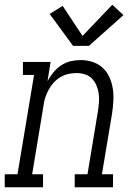

<svg xmlns="http://www.w3.org/2000/svg" viewBox="-50 -792 570 812"><path d="M-30 0V-55H24L94 -475H47V-530H164L151 -449Q161 -468 175.5 -485.5Q190 -503 208.5 -515.5Q227 -528 248.5 -533Q270 -538 291 -538Q317 -538 341.5 -530Q366 -522 384 -505.5Q402 -489 412.5 -466Q423 -443 427 -417.5Q431 -392 429.5 -365.5Q428 -339 424 -312L381 -55H428V0H266V-55H320L364 -321Q367 -340 368.5 -359Q370 -378 367.5 -396Q365 -414 358 -430.5Q351 -447 339 -459.5Q327 -472 309.5 -477.5Q292 -483 273 -483Q256 -483 238.5 -479Q221 -475 205 -465.5Q189 -456 176.5 -442Q164 -428 155.5 -412Q147 -396 141.5 -379.5Q136 -363 134 -345L86 -55H132V0ZM259 -598 160 -733 215 -767 299 -640 425 -772 472 -728 326 -598Z"/></svg>

Font: Iosevka Curly Slab LtObl
Style: Regular
Weight: 300
Italic angle: -9°
Monospace: yes
Designer: Belleve Invis
Foundry: Belleve Invis
Version: Version 11.0.0; ttfautohint (v1.8.3)